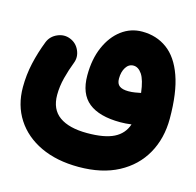

<svg xmlns="http://www.w3.org/2000/svg" viewBox="-103 -519 939 919"><g transform="rotate(15 366.0 -59.5)"><path d="M7.8 -7.8Q7.8 -68.8 21 -127.4Q34.2 -186 56.6 -243.2Q69.3 -274.9 102.1 -289.1Q134.8 -303.2 166 -290.5Q197.8 -277.8 211.9 -245.8Q226.1 -213.9 213.4 -182.1Q198.2 -143.1 187 -99.9Q175.8 -56.6 175.8 -14.2Q175.8 57.1 223.6 91.3Q271.5 125.5 361.3 125.5Q446.8 125.5 493.4 102.3Q540 79.1 556.2 30.3Q527.8 34.2 501.5 34.2Q397 34.2 344 -8.3Q291 -50.8 291 -142.1Q291 -222.7 317.6 -283.4Q344.2 -344.2 389.6 -378.2Q435.1 -412.1 491.7 -412.1Q562.5 -412.1 615.2 -373.5Q668 -335 697 -253.7Q726.1 -172.4 726.1 -43.9Q726.1 54.7 683.3 130.6Q640.6 206.5 559.6 249.5Q478.5 292.5 363.3 292.5Q254.9 292.5 175 254.9Q95.2 217.3 51.5 149.7Q7.8 82 7.8 -7.8ZM441.4 -166Q441.4 -140.6 456.1 -129.9Q470.7 -119.1 500 -119.1Q517.6 -119.1 533.2 -121.8Q548.8 -124.5 561.5 -127Q553.7 -190.4 535.4 -217.3Q517.1 -244.1 493.2 -244.1Q469.7 -244.1 455.6 -221.9Q441.4 -199.7 441.4 -166Z"/></g></svg>

Font: Mikhak-DS1-FD Black
Style: Regular
Weight: 900
Designer: Amin Abedi
Version: Version 3.2